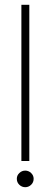

<svg xmlns="http://www.w3.org/2000/svg" viewBox="-20 -770 210 799"><path d="M69 -750H102V-100H69ZM50 -26Q50 -40 60.5 -50Q71 -60 85 -60Q99 -60 109.5 -50Q120 -40 120 -26Q120 -11 109.5 -1Q99 9 85 9Q71 9 60.5 -1Q50 -11 50 -26Z"/></svg>

Font: Poiret One
Style: Regular
Weight: 400
Designer: Denis Masharov (denis.masharov@gmail.com), Cyreal (Charset Expansion)
Foundry: Denis Masharov
Version: Version 1.101